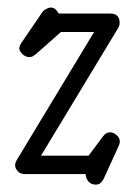

<svg xmlns="http://www.w3.org/2000/svg" viewBox="-20 -467 361 514"><path d="M135.7 -433.1C130.5 -442.2 124 -446.8 116.2 -446.8C112.6 -446.8 108.5 -445.6 103.8 -443.1C99 -440.7 95.7 -438 93.8 -435.1L38.1 -353.5C33.9 -347.3 31.7 -342 31.7 -337.4C31.7 -334.8 32.6 -332.2 34.2 -329.6C35.8 -327 37.8 -324.5 40.3 -322C42.7 -319.6 45.6 -317.6 48.8 -316.2C52.1 -314.7 55.3 -314 58.6 -314C63.8 -314 69.2 -316.4 74.7 -321.3V-320.8L143.1 -381.3H231.9L24.9 -38.6C23.3 -36 22.1 -33.4 21.5 -31C20.8 -28.6 20.5 -26.2 20.5 -23.9C20.5 -19 22.8 -14 27.3 -8.8C31.9 -3.6 38.2 -1 46.4 -1H209L210.4 6.3C211.8 12.2 214.7 17.2 219.2 21.2C223.8 25.3 229.7 27.3 236.8 27.3C245.3 27.3 252.1 22.3 257.3 12.2L297.9 -76.7C299.8 -80.6 300.8 -84.5 300.8 -88.4C300.8 -94.6 297.9 -100.2 292.2 -105.2C286.5 -110.3 280.6 -112.8 274.4 -112.8C267.3 -112.8 261.1 -109.2 255.9 -102.1L217.3 -50.3H89.8L296.4 -392.1C299 -396.6 300.3 -401.2 300.3 -405.8C300.3 -422.4 292 -430.7 275.4 -430.7H137.2Z"/></svg>

Font: Nathan
Style: Regular
Weight: 400
Designer: Peter Wiegel
Foundry: Peter Wiegel
Version: Version 1.001 2009